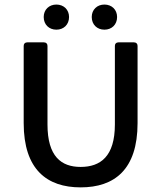

<svg xmlns="http://www.w3.org/2000/svg" viewBox="-20 -811 708 843"><path d="M171.9 -736.3C171.9 -703.1 195.3 -680.7 227.5 -680.7C259.8 -680.7 283.2 -703.1 283.2 -736.3C283.2 -768.6 259.8 -791 227.5 -791C195.3 -791 171.9 -768.6 171.9 -736.3ZM382.8 -736.3C382.8 -703.1 406.2 -680.7 438.5 -680.7C470.7 -680.7 494.1 -703.1 494.1 -736.3C494.1 -768.6 470.7 -791 438.5 -791C406.2 -791 382.8 -768.6 382.8 -736.3ZM84 -270.5C84 -66.4 186.5 11.7 334 11.7C482.4 11.7 584 -66.4 584 -270.5V-609.4C584 -619.1 578.1 -625 568.4 -625H500C490.2 -625 484.4 -619.1 484.4 -609.4V-264.6C484.4 -124 420.9 -78.1 334 -78.1C249 -78.1 188.5 -124 188.5 -264.6V-609.4C188.5 -619.1 182.6 -625 172.9 -625H99.6C89.8 -625 84 -619.1 84 -609.4Z"/></svg>

Font: Ed Sans Neue Medium
Style: Regular
Weight: 500
Designer: Stephen Hutchings
Version: Version 1.004;PS 001.004;hotconv 1.0.88;makeotf.lib2.5.64775